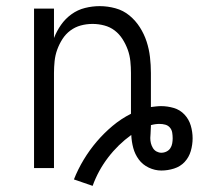

<svg xmlns="http://www.w3.org/2000/svg" viewBox="-20 -548 648 626"><path d="M282 58 221 37Q234 4 253 -27.5Q272 -59 295.5 -86.5Q319 -114 347 -137.5Q375 -161 407 -177V-310Q407 -329 405 -348.5Q403 -368 396.5 -386Q390 -404 379.5 -420.5Q369 -437 354 -448.5Q339 -460 320 -465Q301 -470 282 -470Q262 -470 243.5 -465Q225 -460 209.5 -448.5Q194 -437 183.5 -420.5Q173 -404 166.5 -386Q160 -368 158 -348.5Q156 -329 156 -310V0H91V-520H156V-424Q165 -447 179 -467Q193 -487 213 -501.5Q233 -516 257 -522Q281 -528 305 -528Q331 -528 356.5 -521Q382 -514 402 -497.5Q422 -481 436 -459Q450 -437 458 -412.5Q466 -388 469 -362Q472 -336 472 -310V-199Q480 -200 488.5 -201Q497 -202 505 -202Q526 -202 546.5 -196Q567 -190 581.5 -174.5Q596 -159 602 -138.5Q608 -118 608 -97Q608 -76 602 -55.5Q596 -35 582 -20Q568 -5 547.5 1.5Q527 8 506 8Q485 8 465 -1.5Q445 -11 432.5 -28Q420 -45 414.5 -65.5Q409 -86 408 -108Q365 -77 332.5 -34.5Q300 8 282 58ZM506 -50Q515 -50 523 -54Q531 -58 535.5 -65Q540 -72 541.5 -80.5Q543 -89 543 -97Q543 -106 541.5 -115.5Q540 -125 534 -132Q528 -139 519 -141.5Q510 -144 500 -144Q493 -144 486 -143Q479 -142 472 -140V-136Q472 -131 471.5 -125.5Q471 -120 471 -115V-114Q471 -110 470.5 -106Q470 -102 470 -98Q470 -89 472 -81Q474 -73 478.5 -65.5Q483 -58 490.5 -54Q498 -50 506 -50Z"/></svg>

Font: Iosevka Aile Light
Style: Regular
Weight: 300
Designer: Belleve Invis
Foundry: Belleve Invis
Version: Version 27.3.5; ttfautohint (v1.8.4)